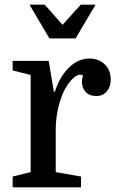

<svg xmlns="http://www.w3.org/2000/svg" viewBox="-20 -800 503 820"><path d="M335 -477Q332 -479 328.5 -480Q325 -481 321 -481Q310 -481 296 -469Q282 -457 269.5 -439Q257 -421 248 -400Q234 -366 226 -327Q218 -288 218 -242V-65L326 -46V0H34V-46L111 -65V-480L34 -499V-540H188L210 -408H214Q237 -476 276 -513Q315 -550 362 -550Q401 -550 427 -525.5Q453 -501 453 -460Q453 -430 436.5 -410Q420 -390 392 -390Q361 -390 345.5 -407.5Q330 -425 330 -450Q330 -456 330.5 -461Q331 -466 335 -477ZM303 -636 388 -780H325L247 -694L171 -780H106L191 -636Z"/></svg>

Font: Domine Medium
Style: Regular
Weight: 500
Designer: Pablo Impallari, Rodrigo Fuenzalida, Brenda Gallo
Foundry: Pablo Impallari, Rodrigo Fuenzalida, Brenda Gallo
Version: Version 2.000